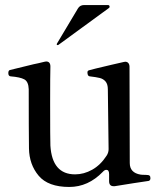

<svg xmlns="http://www.w3.org/2000/svg" viewBox="-20 -732 656 762"><path d="M577 -25Q577 -16 570 -14L510 -5L435 7H431Q413 7 413 -13V-41Q413 -58 402 -58Q395 -58 388 -50Q330 10 255 10Q171 10 133.5 -34.5Q96 -79 95 -143Q94 -217 94 -378Q93 -408 76.5 -417Q60 -426 22 -429Q13 -430 13 -442Q13 -452 19 -454L113 -477Q129 -480 157 -487L163 -488Q180 -488 180 -468Q179 -436 179 -322Q179 -176 180 -154Q187 -40 278 -40Q313 -40 346 -58.5Q379 -77 403 -114Q411 -126 411 -140L408 -377Q408 -398 399 -408.5Q390 -419 376 -422.5Q362 -426 336 -429Q327 -430 327 -445Q327 -451 333 -453Q342 -456 423 -475L471 -486L477 -487Q485 -487 489.5 -481.5Q494 -476 494 -467L495 -85Q495 -46 538 -39Q544 -38 558 -38Q570 -38 573.5 -35Q577 -32 577 -25ZM412 -700Q415 -702 415 -705Q415 -712 408 -712H314Q297 -712 289 -698L206 -559L205 -556Q205 -555 206 -554Q207 -553 209 -553L212 -554Z"/></svg>

Font: Shippori Mincho B1 Medium
Style: Regular
Weight: 500
Designer: FONTDASU
Foundry: FONTDASU / Google Inc. / but / Adobe
Version: Version 3.110; ttfautohint (v1.8.3)